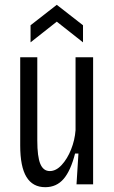

<svg xmlns="http://www.w3.org/2000/svg" viewBox="-20 -766 474 798"><path d="M168 12Q116 12 90 -30.5Q64 -73 64 -161V-528H135V-182Q135 -115 147.5 -85Q160 -55 187 -55Q213 -55 236.5 -80.5Q260 -106 275.5 -145Q291 -184 294 -225V-528H367V0H298L306 -128H292Q274 -57 244.5 -22.5Q215 12 168 12ZM107 -590V-661L216 -746L325 -661V-590L216 -676Z"/></svg>

Font: Bricolage Grotesque 12pt Condensed Light
Style: Regular
Weight: 300
Width: 3
Designer: Mathieu Triay
Foundry: Atelier Triay
Version: Version 1.001; ttfautohint (v1.8.4.7-5d5b);gftools[0.9.33.de